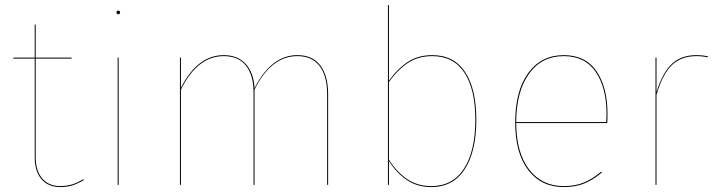

<svg xmlns="http://www.w3.org/2000/svg" viewBox="-20 -751 2920 780"><path d="M320 -19Q298 -6 276 1.5Q254 9 225 9Q176 9 148.5 -23Q121 -55 121 -113V-513H34V-517H121V-651H125V-517H271V-513H125V-114Q125 -57 151.5 -26Q178 5 225 5Q275 5 318 -23Z M462 0H458V-517H462ZM468 -700Q468 -698 466 -695.5Q464 -693 461 -693Q457 -693 455 -695.5Q453 -698 453 -700Q453 -703 455 -705.5Q457 -708 461 -708Q464 -708 466 -705.5Q468 -703 468 -700Z M1313 -368V0H1309V-368Q1309 -442 1278.5 -482.5Q1248 -523 1188 -523Q1081 -523 1014 -387V0H1010V-377Q1010 -445 979.5 -484Q949 -523 889 -523Q782 -523 715 -387V0H711V-517H715V-394Q782 -527 889 -527Q946 -527 978.5 -491Q1011 -455 1014 -393Q1082 -527 1188 -527Q1250 -527 1281.5 -485Q1313 -443 1313 -368Z M1915 -264Q1915 -136 1868 -63.5Q1821 9 1732 9Q1676 9 1634 -19Q1592 -47 1560 -97V0H1556V-730L1560 -731V-423Q1596 -473 1637.5 -500Q1679 -527 1736 -527Q1824 -527 1869.5 -458.5Q1915 -390 1915 -264ZM1911 -264Q1911 -389 1866.5 -456Q1822 -523 1736 -523Q1680 -523 1639 -496.5Q1598 -470 1560 -418V-102Q1594 -50 1635.5 -22.5Q1677 5 1732 5Q1819 5 1865 -66Q1911 -137 1911 -264Z M2447 -251H2077Q2078 -129 2130 -62Q2182 5 2270 5Q2317 5 2352 -9.5Q2387 -24 2423 -54L2425 -50Q2389 -20 2353.5 -5.5Q2318 9 2270 9Q2179 9 2126 -60Q2073 -129 2073 -253Q2073 -382 2126 -454.5Q2179 -527 2270 -527Q2359 -527 2403.5 -461.5Q2448 -396 2448 -288Q2448 -265 2447 -251ZM2444 -288Q2444 -394 2400.5 -458.5Q2357 -523 2270 -523Q2181 -523 2129.5 -452Q2078 -381 2077 -255H2443Q2444 -268 2444 -288Z M2856 -522 2855 -518Q2833 -523 2809 -523Q2748 -523 2710 -487Q2672 -451 2647 -366V0H2643V-517H2647V-377Q2672 -457 2710 -492Q2748 -527 2809 -527Q2834 -527 2856 -522Z"/></svg>

Font: FiraGO Four
Style: Regular
Weight: 100
Designer: bBox Type
Foundry: bBox Type GmbH
Version: Version 1.001